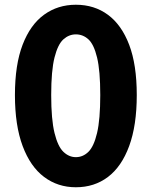

<svg xmlns="http://www.w3.org/2000/svg" viewBox="-20 -776 639 810"><path d="M300 14Q224 14 166 -29.5Q108 -73 75.5 -160Q43 -247 43 -375Q43 -503 75.5 -587.5Q108 -672 166 -714Q224 -756 300 -756Q378 -756 435.5 -713.5Q493 -671 525 -587Q557 -503 557 -375Q557 -247 525 -160Q493 -73 435.5 -29.5Q378 14 300 14ZM300 -113Q330 -113 353 -135.5Q376 -158 389.5 -215Q403 -272 403 -375Q403 -478 389.5 -533.5Q376 -589 353 -610Q330 -631 300 -631Q271 -631 247.5 -610Q224 -589 210 -533.5Q196 -478 196 -375Q196 -272 210 -215Q224 -158 247.5 -135.5Q271 -113 300 -113Z"/></svg>

Font: Noto Sans KR ExtraBold
Style: Regular
Weight: 800
Designer: Ryoko NISHIZUKA  (kana, bopomofo & ideographs); Paul D. Hunt (Latin, Greek & Cyrillic); Sandoll Communications , Soo-you
Foundry: Adobe
Version: Version 2.004-H2;hotconv 1.0.118;makeotfexe 2.5.65603